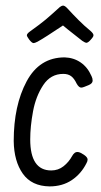

<svg xmlns="http://www.w3.org/2000/svg" viewBox="-20 -656 362 686"><path d="M157 10Q93 9 61.5 -35.5Q30 -80 29 -152Q29 -279 75 -365Q121 -451 211 -451Q243 -450 268 -433Q293 -416 307 -384Q311 -376 311 -368Q311 -358 297 -352L282 -346Q275 -343 270 -343Q262 -343 254 -357Q245 -376 234 -384Q223 -392 206 -392Q161 -392 134.5 -352Q108 -312 98 -258Q88 -204 88 -158Q88 -47 163 -47Q188 -47 207 -62Q226 -77 238 -99Q246 -113 256 -113Q262 -113 268 -110L280 -103Q293 -94 293 -86Q293 -80 289 -73Q270 -35 236.5 -12.5Q203 10 157 10ZM222 -551 274 -510Q285 -503 288 -503Q295 -503 305 -515Q306 -516 310 -521Q314 -526 314 -530Q314 -536 304 -545Q282 -563 261.5 -583.5Q241 -604 219 -628Q211 -636 205 -636Q201 -636 194 -631Q161 -601 142.5 -585.5Q124 -570 89 -545Q76 -536 76 -530Q76 -526 84 -515Q94 -502 100 -502Q104 -502 114 -507Q141 -522 205 -565Z"/></svg>

Font: Farsan
Style: Regular
Weight: 400
Version: Version 1.001g;PS 1.001;hotconv 1.0.86;makeotf.lib2.5.63406 